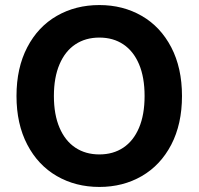

<svg xmlns="http://www.w3.org/2000/svg" viewBox="-20 -737 793 767"><path d="M377 9.8Q282.2 9.8 207 -33.7Q131.8 -77.1 88.9 -159.4Q45.9 -241.7 45.9 -353.5Q45.9 -465.8 88.9 -548.1Q131.8 -630.4 207 -673.6Q282.2 -716.8 377 -716.8Q471.2 -716.8 546.1 -673.6Q621.1 -630.4 664.1 -548.1Q707 -465.8 707 -353.5Q707 -241.2 664.1 -158.9Q621.1 -76.7 546.1 -33.4Q471.2 9.8 377 9.8ZM377 -586.9Q321.8 -586.9 281 -559.8Q240.2 -532.7 217.8 -480.2Q195.3 -427.7 195.3 -353.5Q195.3 -279.3 217.8 -226.8Q240.2 -174.3 281 -147.2Q321.8 -120.1 377 -120.1Q432.1 -120.1 472.7 -147.2Q513.2 -174.3 535.4 -226.6Q557.6 -278.8 557.6 -353.5Q557.6 -428.2 535.4 -480.5Q513.2 -532.7 472.7 -559.8Q432.1 -586.9 377 -586.9Z"/></svg>

Font: Pretendard Std
Style: Bold
Weight: 700
Designer: Base glyphs from Inter by Rasmus Andersson; Hangeul glyphs from Noto Sans CJK(Source Han Sans) by Jang Soo-young and Kan
Foundry: Kil Hyung-jin
Version: Version 1.309